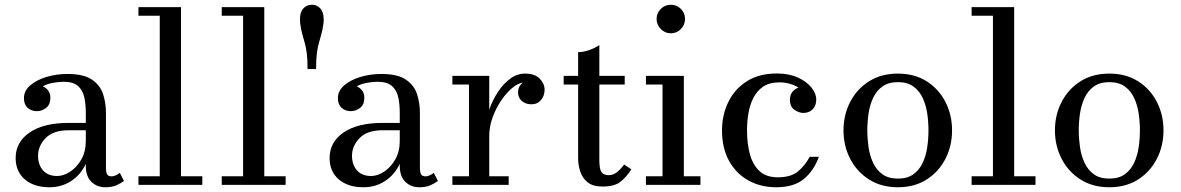

<svg xmlns="http://www.w3.org/2000/svg" viewBox="-20 -780 4984 810"><path d="M270 -261.5H342V-304.5Q342 -340.5 335.5 -370Q329 -399.5 309 -417.2Q289 -435 249 -435Q229 -435 204.5 -430.8Q180 -426.5 160.5 -416Q174 -410 183.2 -398Q192.5 -386 192.5 -368Q192.5 -338 174.2 -324.5Q156 -311 135.5 -311Q112.5 -311 96.8 -325Q81 -339 81 -366Q81 -397 107.8 -420Q134.5 -443 176.5 -455.5Q218.5 -468 264 -468Q333 -468 368 -444Q403 -420 415 -382.5Q427 -345 427 -304.5V-70.5Q427 -55.5 431.2 -45.8Q435.5 -36 451.5 -36Q459.5 -36 470 -41Q480.5 -46 485.5 -51L503 -16.5Q489.5 -6.5 471 1.8Q452.5 10 424 10Q389 10 365.5 -13Q342 -36 342 -80V-89Q321 -43.5 280.8 -16.8Q240.5 10 188.5 10Q123.5 10 84.8 -23.2Q46 -56.5 46 -113.5Q46 -180.5 104.8 -221Q163.5 -261.5 270 -261.5ZM221.5 -37.5Q247.5 -37.5 275.5 -55.5Q303.5 -73.5 322.8 -106.8Q342 -140 342 -185.5V-230.5H270Q204 -230.5 172.2 -197.2Q140.5 -164 140.5 -123Q140.5 -85.5 161.2 -61.5Q182 -37.5 221.5 -37.5Z M564 -36.5H654V-713.5H564V-750H743.5V-36.5H833.5V0H564Z M915.5 -36.5H1005.5V-713.5H915.5V-750H1095V-36.5H1185V0H915.5Z M1344.5 -680.5Q1340.5 -652.5 1335.2 -634Q1330 -615.5 1325 -597.8Q1320 -580 1316.8 -555Q1313.5 -530 1313.5 -488.5H1277.5Q1277.5 -530 1274.2 -555Q1271 -580 1266 -597.8Q1261 -615.5 1255.8 -634Q1250.5 -652.5 1246.5 -680.5Q1246 -686 1245.8 -690.2Q1245.5 -694.5 1245.5 -699Q1245.5 -728.5 1259.5 -744.2Q1273.5 -760 1295.5 -760Q1317.5 -760 1331.5 -744.2Q1345.5 -728.5 1345.5 -699Q1345.5 -694.5 1345.5 -690.2Q1345.5 -686 1344.5 -680.5Z M1594.5 -261.5H1666.5V-304.5Q1666.5 -340.5 1660 -370Q1653.5 -399.5 1633.5 -417.2Q1613.5 -435 1573.5 -435Q1553.5 -435 1529 -430.8Q1504.5 -426.5 1485 -416Q1498.5 -410 1507.8 -398Q1517 -386 1517 -368Q1517 -338 1498.8 -324.5Q1480.5 -311 1460 -311Q1437 -311 1421.2 -325Q1405.5 -339 1405.5 -366Q1405.5 -397 1432.2 -420Q1459 -443 1501 -455.5Q1543 -468 1588.5 -468Q1657.5 -468 1692.5 -444Q1727.5 -420 1739.5 -382.5Q1751.5 -345 1751.5 -304.5V-70.5Q1751.5 -55.5 1755.8 -45.8Q1760 -36 1776 -36Q1784 -36 1794.5 -41Q1805 -46 1810 -51L1827.5 -16.5Q1814 -6.5 1795.5 1.8Q1777 10 1748.5 10Q1713.5 10 1690 -13Q1666.5 -36 1666.5 -80V-89Q1645.5 -43.5 1605.2 -16.8Q1565 10 1513 10Q1448 10 1409.2 -23.2Q1370.5 -56.5 1370.5 -113.5Q1370.5 -180.5 1429.2 -221Q1488 -261.5 1594.5 -261.5ZM1546 -37.5Q1572 -37.5 1600 -55.5Q1628 -73.5 1647.2 -106.8Q1666.5 -140 1666.5 -185.5V-230.5H1594.5Q1528.5 -230.5 1496.8 -197.2Q1465 -164 1465 -123Q1465 -85.5 1485.8 -61.5Q1506.5 -37.5 1546 -37.5Z M1888.5 -36.5H1958.5V-423.5H1888.5V-460H2044V-317.5Q2058 -357.5 2080.8 -392.2Q2103.5 -427 2132.5 -448.2Q2161.5 -469.5 2195 -469.5Q2236.5 -469.5 2257 -448.2Q2277.5 -427 2277.5 -401.5Q2277.5 -376 2262.2 -358Q2247 -340 2222 -340Q2197.5 -340 2181.5 -354Q2165.5 -368 2165.5 -390.5Q2165.5 -404.5 2171.2 -414.8Q2177 -425 2186.5 -431.5Q2165 -429 2140.5 -408.5Q2116 -388 2094 -355.5Q2072 -323 2058 -284.2Q2044 -245.5 2044 -206V-36.5H2126V0H1888.5Z M2643.5 -65.5Q2622 -32 2596.8 -12.5Q2571.5 7 2522 7Q2481 7 2458.8 -11.2Q2436.5 -29.5 2427.8 -57Q2419 -84.5 2419 -111.5V-423.5H2358V-460H2419V-560Q2442 -560 2467.8 -569.5Q2493.5 -579 2508.5 -590V-460H2615.5V-423.5H2508.5V-103.5Q2508.5 -66 2517.8 -53.5Q2527 -41 2549 -41Q2568 -41 2584.8 -55.2Q2601.5 -69.5 2613 -86Z M2750 -700Q2750 -725 2767.8 -742.5Q2785.5 -760 2810 -760Q2835 -760 2852.5 -742.5Q2870 -725 2870 -700Q2870 -675.5 2852.5 -657.5Q2835 -639.5 2810 -639.5Q2785.5 -639.5 2767.8 -657.5Q2750 -675.5 2750 -700ZM2705 -36.5H2775V-423.5H2705V-460H2865V-36.5H2935V0H2705Z M3434.5 -118.5Q3415 -62.5 3372.8 -26.2Q3330.5 10 3254.5 10Q3189 10 3137.2 -18.8Q3085.5 -47.5 3055.8 -101.2Q3026 -155 3026 -230Q3026 -295 3052.5 -349.5Q3079 -404 3130.5 -437Q3182 -470 3257.5 -470Q3308.5 -470 3345.8 -453Q3383 -436 3403.2 -410.8Q3423.5 -385.5 3423.5 -360.5Q3423.5 -333.5 3408 -318.5Q3392.5 -303.5 3369.5 -303.5Q3351 -303.5 3331.8 -316.5Q3312.5 -329.5 3312.5 -359.5Q3312.5 -379.5 3323 -392.5Q3333.5 -405.5 3349 -410.5Q3312 -432.5 3268 -432.5Q3226 -432.5 3199.5 -414.5Q3173 -396.5 3158 -366.5Q3143 -336.5 3137.2 -301Q3131.5 -265.5 3131.5 -230Q3131.5 -173 3144 -128.2Q3156.5 -83.5 3184.8 -57.8Q3213 -32 3261.5 -32Q3316 -32 3345.8 -56.2Q3375.5 -80.5 3396 -118.5Z M3538.5 -230Q3538.5 -295 3566.5 -349.5Q3594.5 -404 3646 -436.8Q3697.5 -469.5 3768 -469.5Q3838.5 -469.5 3889.8 -436.8Q3941 -404 3968.8 -349.5Q3996.5 -295 3996.5 -230Q3996.5 -165 3968.8 -110.5Q3941 -56 3889.8 -23Q3838.5 10 3768 10Q3697.5 10 3646 -23Q3594.5 -56 3566.5 -110.5Q3538.5 -165 3538.5 -230ZM3639 -230Q3639 -195 3644.2 -159Q3649.5 -123 3663.5 -93Q3677.5 -63 3702.8 -44.8Q3728 -26.5 3768 -26.5Q3808 -26.5 3833.2 -44.8Q3858.5 -63 3872.5 -93Q3886.5 -123 3891.8 -159Q3897 -195 3897 -230Q3897 -265.5 3891.8 -301.2Q3886.5 -337 3872.5 -367Q3858.5 -397 3833.2 -415.2Q3808 -433.5 3768 -433.5Q3728 -433.5 3702.8 -415.2Q3677.5 -397 3663.5 -367Q3649.5 -337 3644.2 -301.2Q3639 -265.5 3639 -230Z M4079 -36.5H4169V-713.5H4079V-750H4258.5V-36.5H4348.5V0H4079Z M4430.5 -230Q4430.5 -295 4458.5 -349.5Q4486.5 -404 4538 -436.8Q4589.5 -469.5 4660 -469.5Q4730.5 -469.5 4781.8 -436.8Q4833 -404 4860.8 -349.5Q4888.5 -295 4888.5 -230Q4888.5 -165 4860.8 -110.5Q4833 -56 4781.8 -23Q4730.5 10 4660 10Q4589.5 10 4538 -23Q4486.5 -56 4458.5 -110.5Q4430.5 -165 4430.5 -230ZM4531 -230Q4531 -195 4536.2 -159Q4541.5 -123 4555.5 -93Q4569.5 -63 4594.8 -44.8Q4620 -26.5 4660 -26.5Q4700 -26.5 4725.2 -44.8Q4750.5 -63 4764.5 -93Q4778.5 -123 4783.8 -159Q4789 -195 4789 -230Q4789 -265.5 4783.8 -301.2Q4778.5 -337 4764.5 -367Q4750.5 -397 4725.2 -415.2Q4700 -433.5 4660 -433.5Q4620 -433.5 4594.8 -415.2Q4569.5 -397 4555.5 -367Q4541.5 -337 4536.2 -301.2Q4531 -265.5 4531 -230Z"/></svg>

Font: Bodoni* 06pt
Style: Regular
Weight: 400
Version: Version 2.3